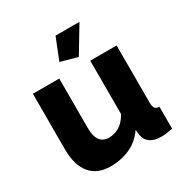

<svg xmlns="http://www.w3.org/2000/svg" viewBox="-170 -864 968 1009"><g transform="rotate(-30 313.5 -360.0)"><path d="M50 -189V-525H210V-224Q210 -125 283 -125Q315 -125 345 -142.5Q375 -160 398 -201V-525H558V-178Q558 -154 565.5 -144Q573 -134 592 -133V0Q569 4 553 6Q537 8 524 8Q438 8 426 -59L423 -91Q387 -39 333.5 -14.5Q280 10 214 10Q134 10 92 -41Q50 -92 50 -189ZM356 -572 254 -600 306 -730H451Z"/></g></svg>

Font: Raleway ExtraBold
Style: Regular
Weight: 800
Designer: Matt McInerney, Pablo Impallari, Rodrigo Fuenzalida
Foundry: Matt McInerney, Pablo Impallari, Rodrigo Fuenzalida
Version: Version 4.026